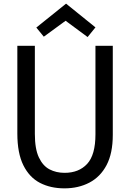

<svg xmlns="http://www.w3.org/2000/svg" viewBox="-20 -1019 714 1052"><path d="M333 13Q257 13 199 -17Q141 -47 108 -113.5Q75 -180 75 -287V-768H171V-285Q171 -203 193 -156.5Q215 -110 251.5 -91Q288 -72 334 -72Q412 -72 457.5 -121Q503 -170 503 -283V-768H598V-280Q598 -179 564 -114.5Q530 -50 470 -18.5Q410 13 333 13ZM503 -869 460 -816 333 -910H346L220 -818L179 -868L342 -999Z"/></svg>

Font: Yaldevi Medium
Style: Regular
Weight: 500
Designer: Sol Matas, Rajitha Manaperi, Kosala Senevirathne
Foundry: Mooniak
Version: Version 1.100